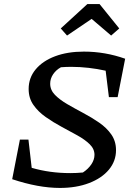

<svg xmlns="http://www.w3.org/2000/svg" viewBox="-20 -914 660 945"><path d="M516 -436 500 -566Q460 -575 416.5 -580Q373 -585 331 -585Q318 -585 305 -584.5Q292 -584 280 -583Q256 -570 241.5 -548.5Q227 -527 227 -502Q227 -471 250.5 -447Q274 -423 311 -401.5Q348 -380 389.5 -358Q431 -336 468 -310.5Q505 -285 528 -252Q551 -219 551 -175Q551 -121 516 -79Q481 -37 418.5 -13Q356 11 275 11Q169 11 40 -32L78 -227H120L136 -88Q225 -62 326 -62Q357 -62 388 -65Q414 -82 429.5 -105Q445 -128 445 -152Q445 -181 421.5 -204Q398 -227 361 -247.5Q324 -268 283 -290Q242 -312 205 -338Q168 -364 144.5 -397.5Q121 -431 121 -476Q121 -531 155.5 -572.5Q190 -614 251 -637Q312 -660 393 -660Q497 -660 596 -625L559 -436ZM470 -894 567 -774 527 -739 431 -821 310 -739 279 -774 410 -894Z"/></svg>

Font: Piazzolla SC Medium
Style: Italic
Weight: 500
Italic angle: -11.3°
Designer: Juan Pablo del Peral
Foundry: Huerta Tipografica
Version: Version 1.330